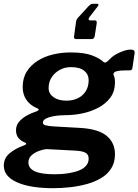

<svg xmlns="http://www.w3.org/2000/svg" viewBox="-58 -813 726 1007"><path d="M342 -608Q329 -608 330 -620L341 -700Q343 -712 351 -720L404 -778Q411 -785 416 -789Q421 -793 429 -793H454Q458 -793 458.5 -789Q459 -785 455 -780L414 -727Q406 -718 407 -712Q408 -706 415 -706H439Q446 -706 448 -702.5Q450 -699 449 -689L439 -625Q436 -608 424 -608H342ZM221 174Q100 174 31 143Q-38 112 -38 56Q-38 16 -7 -9.5Q24 -35 67 -50Q77 -53 79 -58Q81 -63 71 -66Q49 -76 37.5 -91Q26 -106 26 -130Q26 -156 42.5 -175Q59 -194 83.5 -207.5Q108 -221 131 -228Q142 -232 144.5 -236.5Q147 -241 137 -245Q101 -260 81 -288.5Q61 -317 61 -356Q61 -404 82.5 -438Q104 -472 140 -494.5Q176 -517 220.5 -527.5Q265 -538 312 -538Q384 -538 424.5 -522.5Q465 -507 485 -488Q492 -482 501 -488Q510 -494 517 -502Q532 -518 552 -529Q572 -540 592 -546.5Q612 -553 626 -553Q637 -553 643 -549.5Q649 -546 648 -534L638 -466Q637 -452 632.5 -447.5Q628 -443 619 -444Q604 -444 588 -443.5Q572 -443 564 -441Q530 -437 539 -416Q542 -410 543.5 -401.5Q545 -393 545 -381Q545 -334 521 -301.5Q497 -269 458.5 -248.5Q420 -228 375 -218.5Q330 -209 287 -209Q279 -209 260 -208Q241 -207 219.5 -203Q198 -199 182.5 -191Q167 -183 167 -169Q167 -160 180.5 -156Q194 -152 223 -150L365 -142Q459 -136 502 -100Q545 -64 545 -4Q545 39 525.5 70Q506 101 472.5 121Q439 141 397 152.5Q355 164 309.5 169Q264 174 221 174ZM229 101Q269 101 302 95.5Q335 90 358 80.5Q381 71 394 55.5Q407 40 407 19Q407 -2 391 -11.5Q375 -21 337 -23L185 -31Q166 -29 144 -20.5Q122 -12 106.5 2.5Q91 17 91 39Q91 70 124.5 85.5Q158 101 229 101ZM291 -285Q322 -285 348.5 -297Q375 -309 391 -333.5Q407 -358 407 -392Q407 -423 383.5 -442Q360 -461 314 -461Q283 -461 256.5 -447Q230 -433 213.5 -408.5Q197 -384 197 -351Q197 -322 222.5 -303.5Q248 -285 291 -285Z"/></svg>

Font: Libre Franklin
Style: Bold Italic
Weight: 700
Italic angle: -8°
Designer: Pablo Impallari, Rodrigo Fuenzalida, Nhung Nguyen
Foundry: Impallari Type
Version: Version 3.000